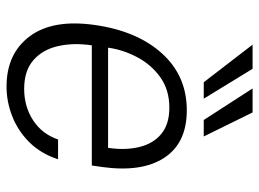

<svg xmlns="http://www.w3.org/2000/svg" viewBox="-120 -642 773 572"><g transform="rotate(90 266.0 -356.5)"><path d="M238.5 10Q140 10 88.5 -59.2Q37 -128.5 55 -253.5Q73 -379.5 139.8 -453.2Q206.5 -527 309 -527Q406.5 -527 450.5 -460Q494.5 -393 478 -274.5L473.5 -244H115.5Q107.5 -189.5 117.8 -143.8Q128 -98 159.5 -70.2Q191 -42.5 245.5 -42.5Q298 -42.5 339 -69.2Q380 -96 396 -143.5H455Q438.5 -92.5 404.5 -58.2Q370.5 -24 327 -7Q283.5 10 238.5 10ZM122.5 -292.5H421Q428.5 -344 418.5 -385.5Q408.5 -427 379.5 -451Q350.5 -475 301 -475Q248 -475 210.2 -447.8Q172.5 -420.5 150.5 -378.5Q128.5 -336.5 122.5 -292.5ZM315.5 -723 387 -577.5H338L244 -723ZM185.5 -723 274.5 -577.5H225.5L113.5 -723Z"/></g></svg>

Font: Public Sans ExtraLight
Style: Italic
Weight: 200
Italic angle: -8°
Designer: The Public Sans project authors (U.S. Web Design System). Libre Franklin designed by Pablo Impallari and Rodrigo Fuenzal
Version: Version 1.007; ttfautohint (v1.8.1) -l 8 -r 50 -G 200 -x 14 